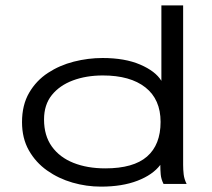

<svg xmlns="http://www.w3.org/2000/svg" viewBox="-20 -685 790 715"><path d="M356 10Q302 10 250 -5Q198 -20 155.5 -50Q113 -80 87.5 -125Q62 -170 62 -230Q62 -294 88.5 -339.5Q115 -385 158.5 -413.5Q202 -442 255 -455.5Q308 -469 362 -469Q445 -469 502 -444.5Q559 -420 581 -384V-665H662V-71Q662 -53 664 -35.5Q666 -18 675 0H589Q580 -18 578.5 -35.5Q577 -53 577 -71Q549 -34 492 -12Q435 10 356 10ZM372 -58Q477 -58 527.5 -102Q578 -146 578 -231Q578 -315 521.5 -359.5Q465 -404 363 -404Q301 -404 251.5 -385.5Q202 -367 173 -331Q144 -295 144 -240Q144 -180 173 -139.5Q202 -99 253.5 -78.5Q305 -58 372 -58Z"/></svg>

Font: Inconsolata ExtraExpanded Thin
Style: Regular
Weight: 100
Width: 8
Monospace: yes
Designer: Raph Levien, Cyreal, Brenton Simpson
Foundry: Raph Levien, Cyreal, Google
Version: Version 3.100; ttfautohint (v1.8.4.7-5d5b)